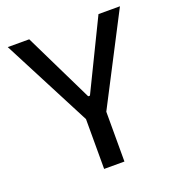

<svg xmlns="http://www.w3.org/2000/svg" viewBox="-126 -798 839 903"><g transform="rotate(-20 293.0 -346.5)"><path d="M251.5 -231.4 12.2 -693.4H119.6L288.6 -346.7H297.4L466.3 -693.4H573.7L334.5 -231.4ZM242.2 0V-341.8H343.8V0Z"/></g></svg>

Font: Cascadia Code
Style: Regular
Weight: 400
Monospace: yes
Designer: Aaron Bell
Foundry: Saja Typeworks
Version: Version 2106.017